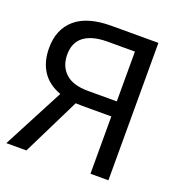

<svg xmlns="http://www.w3.org/2000/svg" viewBox="-128 -824 886 935"><g transform="rotate(20 314.5 -356.0)"><path d="M535 0H442V-297H292Q268 -297 257 -298L110 0H6L171 -315Q107 -338 75 -387Q43 -436 43 -507Q43 -604 105.5 -658Q168 -712 292 -712H535ZM300 -633Q221 -633 179 -601.5Q137 -570 137 -507Q137 -447 175.5 -411Q214 -375 293 -375H442V-633Z"/></g></svg>

Font: CST
Style: Regular
Weight: 400
Version: Version 1.00